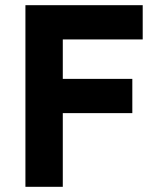

<svg xmlns="http://www.w3.org/2000/svg" viewBox="-20 -720 618 740"><path d="M78 -700H530V-568H222V-416H490V-284H222V0H78Z"/></svg>

Font: NT Somic Bold
Style: Regular
Weight: 700
Designer: Ravid Balaliev — lead type designer, mastering
Michael Voronin — secret advisor, marketing
Ivan Kovalenko — best boy
Foundry: NT Type
Version: Version 0.7